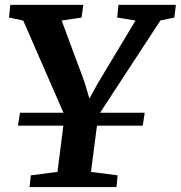

<svg xmlns="http://www.w3.org/2000/svg" viewBox="-20 -763 737 783"><path d="M105.5 -47.9 214.4 -62 238.3 -250.5H53.2L61.5 -303.2H238.8L74.7 -679.2L16.6 -691.4L22 -743.2H319.8L312.5 -691.4L231.4 -679.2L324.7 -428.2L344.7 -360.8L377.4 -420.9L532.7 -679.2L458 -691.4L462.9 -743.2H697.3L690.9 -691.4L634.3 -679.7L388.2 -303.2H570.3L562 -250.5H375.5L351.1 -62L459.5 -47.9L455.1 0H100.6Z"/></svg>

Font: Merriweather Bold
Style: Italic
Weight: 700
Italic angle: -7°
Designer: Eben Sorkin ( eben@eyebytes.com )
Foundry: Eben Sorkin ( eben@eyebytes.com )
Version: Version 1.5; ttfautohint (v0.97) -l 13 -r 13 -G 200 -x 24 -f